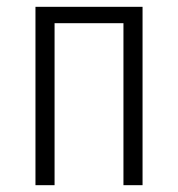

<svg xmlns="http://www.w3.org/2000/svg" viewBox="-20 -543 522 563"><path d="M342 0V-475H140V0H84V-523H398V0Z"/></svg>

Font: Fira Sans Extra Condensed Light
Style: Regular
Weight: 300
Width: 1
Designer: Carrois Corporate & Edenspiekermann AG
Foundry: Carrois Corporate GbR & Edenspiekermann AG
Version: Version 4.203